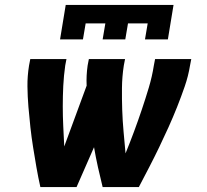

<svg xmlns="http://www.w3.org/2000/svg" viewBox="-20 -760 840 780"><path d="M144 0Q135 -40 128 -80.5Q121 -121 114.5 -161.5Q108 -202 103.5 -243Q99 -284 95.5 -325.5Q92 -367 91.5 -409Q91 -451 98 -494L103 -520H250L245 -494Q239 -452 237 -410.5Q235 -369 235 -328Q235 -287 237 -246.5Q239 -206 241 -165L332 -412Q331 -432 332 -452.5Q333 -473 336 -494L341 -520H488L483 -494Q476 -449 475.5 -403.5Q475 -358 476.5 -313.5Q478 -269 482 -225Q486 -181 490 -137Q508 -181 524.5 -225.5Q541 -270 556 -314.5Q571 -359 584.5 -404Q598 -449 605 -494L610 -520H757L752 -494Q745 -451 730.5 -409Q716 -367 699.5 -325.5Q683 -284 664.5 -243Q646 -202 626.5 -161.5Q607 -121 586 -80.5Q565 -40 544 0H397Q387 -40 378 -80.5Q369 -121 362 -162L291 0ZM224 -600 247 -740H685L662 -600H569L580 -665H500L489 -600H397L408 -665H328L317 -600Z"/></svg>

Font: Iosevka Aile Heavy Oblique
Style: Regular
Weight: 900
Italic angle: -9°
Designer: Belleve Invis
Foundry: Belleve Invis
Version: Version 31.1.0; ttfautohint (v1.8.4)